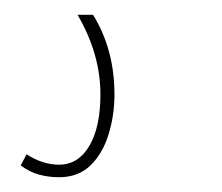

<svg xmlns="http://www.w3.org/2000/svg" viewBox="-20 -20 300 260"><path d="M8 204 16 189Q38 203 60 203Q86 203 101 177.5Q116 152 116 108Q116 53 85 0H106Q135 47 135 108Q135 136 127 162Q119 188 102.5 204Q86 220 60 220Q46 220 33 216.5Q20 213 8 204Z"/></svg>

Font: Georama SemiCondensed Thin
Style: Italic
Weight: 100
Width: 4
Italic angle: -9°
Designer: Jean-Baptiste Levee
Foundry: Production Type
Version: Version 1.000